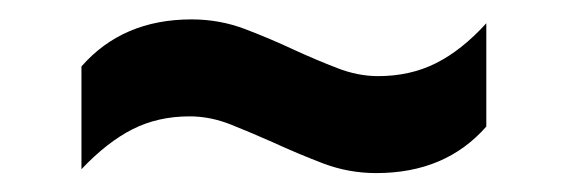

<svg xmlns="http://www.w3.org/2000/svg" viewBox="-20 -478 586 198"><path d="M368 -299.5Q339.5 -299.5 313.2 -309.5Q287 -319.5 262 -331Q239.5 -341 218.2 -349.5Q197 -358 175.5 -358Q143 -358 116.8 -344.8Q90.5 -331.5 64 -303.5V-409.5Q106.5 -458 177.5 -458Q206.5 -458 232.8 -448Q259 -438 283.5 -426.5Q306.5 -416 327.8 -407.8Q349 -399.5 370 -399.5Q403 -399.5 429.5 -412.8Q456 -426 481.5 -454V-347.5Q439.5 -299.5 368 -299.5Z"/></svg>

Font: Encode Sans SC Condensed Thin SemiBold
Style: Regular
Weight: 600
Version: Version 3.002